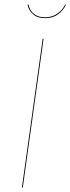

<svg xmlns="http://www.w3.org/2000/svg" viewBox="-20 -857 321 877"><path d="M84 0H80L175 -680H179ZM106 -835 110 -837Q115 -810 134.5 -794Q154 -778 186 -778Q217 -778 241 -794Q265 -810 278 -837L281 -835Q269 -809 245 -791.5Q221 -774 186 -774Q151 -774 131 -792Q111 -810 106 -835Z"/></svg>

Font: Fira Sans Condensed Four
Style: Italic
Weight: 100
Width: 3
Italic angle: -8°
Designer: bBox Type GmbH & Carrois Corporate GbR & Edenspiekermann AG
Foundry: bBox Type GmbH & Carrois Corporate GbR & Edenspiekermann AG
Version: Version 4.301